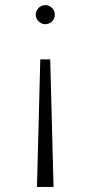

<svg xmlns="http://www.w3.org/2000/svg" viewBox="-20 -488 340 753"><path d="M195 -431C195 -451 178 -468 158 -468C138 -468 120 -451 120 -431C120 -410 138 -393 158 -393C178 -393 195 -410 195 -431ZM190 245 177 -255H138L125 245Z"/></svg>

Font: Jost Light
Style: Regular
Weight: 300
Version: Version 3.710